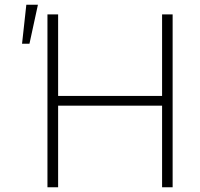

<svg xmlns="http://www.w3.org/2000/svg" viewBox="-20 -788 843 808"><path d="M179.7 0V-727.5H224.6V-384.3H662.1V-727.5H706.5V0H662.1V-343.3H224.6V0ZM72.8 -604 90.8 -768.1H139.6L104 -604Z"/></svg>

Font: Inter Tight ExtraLight
Style: Regular
Weight: 250
Designer: Rasmus Andersson
Foundry: rsms
Version: Version 3.004